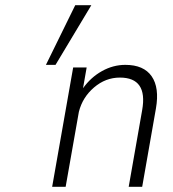

<svg xmlns="http://www.w3.org/2000/svg" viewBox="-20 -720 667 740"><path d="M528 -296Q550 -421 442 -421Q387 -421 342.5 -383Q298 -345 284 -289L233 0H181L262 -460H314L300 -380Q330 -422 373 -446Q416 -470 463 -470Q534 -470 564.5 -426Q595 -382 581 -302L528 0H476ZM270 -700H332L194 -470H157Z"/></svg>

Font: Renner* Light
Style: Light Italic
Weight: 300
Italic angle: -10°
Version: Version 003.000 ; ttfautohint (v0.97) -l 8 -r 50 -G 200 -x 1